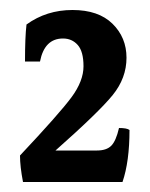

<svg xmlns="http://www.w3.org/2000/svg" viewBox="-20 -707 299 384"><path d="M174 -406Q193 -406 202.5 -415.5Q212 -425 218 -451Q234 -451 239 -447Q239 -384 225 -343H26Q20 -374 20 -396Q99 -480 123 -512.5Q147 -545 147 -574.5Q147 -604 135.5 -617Q124 -630 106 -630Q69 -630 60 -584H30Q30 -633 33 -658Q73 -687 125 -687Q177 -687 205 -659.5Q233 -632 233 -591.5Q233 -551 205.5 -517Q178 -483 91 -406Z"/></svg>

Font: Halant
Style: Bold
Weight: 700
Designer: Hitesh Malaviya (Devanagari), Satya Rajpurohit (Latin)
Foundry: Indian Type Foundry
Version: Version 1.101;PS 1.0;hotconv 1.0.78;makeotf.lib2.5.61930; tt